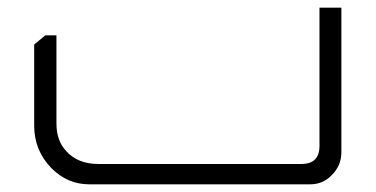

<svg xmlns="http://www.w3.org/2000/svg" viewBox="-20 -480 979 500"><path d="M869 -460V-83Q869 -49 844 -24Q821 0 788 0H212Q156 0 114 -42Q69 -88 69 -153V-364L98 -388H127V-158Q127 -114 152 -87Q182 -53 236 -53H765Q812 -53 812 -100V-460Z"/></svg>

Font: Almarai Light
Style: Regular
Weight: 300
Designer: Boutros International 2019
Foundry: Created by Boutros International 2019
Version: Version 1.10